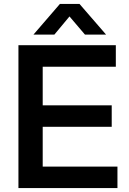

<svg xmlns="http://www.w3.org/2000/svg" viewBox="-20 -961 660 981"><path d="M571.8 -730V-620.1H198.2V-422.9H550.8V-313H198.2V-109.9H580.1V0H74.2V-730ZM150.9 -784.2 286.1 -940.9H386.2L522 -784.2H414.1L335 -877L257.8 -784.2Z"/></svg>

Font: Nacelle SemiBold
Style: Regular
Weight: 600
Designer: Sora Sagano
Foundry: Sora Sagano
Version: Version 1.000;FEAKit 1.0